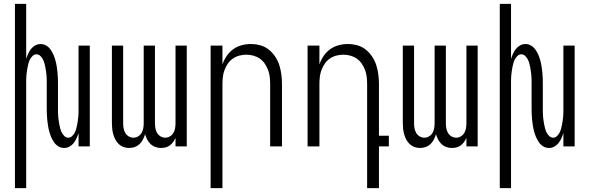

<svg xmlns="http://www.w3.org/2000/svg" viewBox="-20 -755 3040 990"><path d="M57 215V-735H115V-451Q119 -464 125 -477.5Q131 -491 140 -502.5Q149 -514 162 -521Q175 -528 189 -528Q205 -528 218.5 -520Q232 -512 241 -499Q250 -486 256 -472Q262 -458 266 -443Q270 -428 272.5 -412.5Q275 -397 276.5 -381.5Q278 -366 278.5 -350.5Q279 -335 279 -320V-200Q279 -189 279 -178Q279 -167 280 -156Q281 -145 282.5 -134Q284 -123 286 -112.5Q288 -102 291 -91Q294 -80 299 -70.5Q304 -61 312.5 -53Q321 -45 332 -45Q343 -45 351.5 -53Q360 -61 365 -70.5Q370 -80 373 -91Q376 -102 378 -112.5Q380 -123 381.5 -134Q383 -145 384 -156Q385 -167 385 -178Q385 -189 385 -200V-520H443V0H385V-69Q381 -56 375 -42.5Q369 -29 360 -17.5Q351 -6 338 1Q325 8 311 8Q295 8 281.5 0Q268 -8 259 -21Q250 -34 244 -48Q238 -62 234 -77Q230 -92 227.5 -107.5Q225 -123 223.5 -138.5Q222 -154 221.5 -169.5Q221 -185 221 -200V-320Q221 -331 221 -342Q221 -353 220 -364Q219 -375 217.5 -386Q216 -397 214 -407.5Q212 -418 209 -429Q206 -440 201 -449.5Q196 -459 187.5 -467Q179 -475 168 -475Q157 -475 148.5 -467Q140 -459 135 -449.5Q130 -440 127 -429Q124 -418 122 -407.5Q120 -397 118.5 -386Q117 -375 116 -364Q115 -353 115 -342Q115 -331 115 -320V215Z M646 8Q631 8 617 3Q603 -2 592.5 -12Q582 -22 575 -35Q568 -48 564 -62.5Q560 -77 558.5 -91.5Q557 -106 557 -121V-520H615V-121Q615 -108 617 -95Q619 -82 625.5 -70.5Q632 -59 643.5 -52Q655 -45 668 -45Q681 -45 692.5 -52Q704 -59 710.5 -70.5Q717 -82 719 -95Q721 -108 721 -121V-520H779V-121Q779 -108 781 -95Q783 -82 789.5 -70.5Q796 -59 807.5 -52Q819 -45 832 -45Q845 -45 856.5 -52Q868 -59 874.5 -70.5Q881 -82 883 -95Q885 -108 885 -121V-520H943V0H885V-44Q880 -33 873 -23Q866 -13 856 -5.5Q846 2 834 5Q822 8 810 8Q795 8 781 3Q767 -2 756.5 -12Q746 -22 739 -35.5Q732 -49 728 -63Q724 -49 717 -35.5Q710 -22 699.5 -12Q689 -2 675 3Q661 8 646 8Z M1066 215V-520H1127V-423Q1135 -446 1148.5 -466Q1162 -486 1181.5 -500.5Q1201 -515 1225 -521.5Q1249 -528 1273 -528Q1298 -528 1322 -521.5Q1346 -515 1365.5 -499.5Q1385 -484 1399 -463Q1413 -442 1420.5 -418Q1428 -394 1431 -369.5Q1434 -345 1434 -320V0H1373V-320Q1373 -339 1371 -357.5Q1369 -376 1362.5 -393.5Q1356 -411 1345.5 -426.5Q1335 -442 1320 -452.5Q1305 -463 1287 -468Q1269 -473 1250 -473Q1231 -473 1213 -468Q1195 -463 1180 -452.5Q1165 -442 1154.5 -426.5Q1144 -411 1137.5 -393.5Q1131 -376 1129 -357.5Q1127 -339 1127 -320V215Z M1873 215V-320Q1873 -339 1871 -357.5Q1869 -376 1862.5 -393.5Q1856 -411 1845.5 -426.5Q1835 -442 1820 -452.5Q1805 -463 1787 -468Q1769 -473 1750 -473Q1731 -473 1713 -468Q1695 -463 1680 -452.5Q1665 -442 1654.5 -426.5Q1644 -411 1637.5 -393.5Q1631 -376 1629 -357.5Q1627 -339 1627 -320V0H1566V-520H1627V-423Q1635 -446 1648.5 -466Q1662 -486 1681.5 -500.5Q1701 -515 1725 -521.5Q1749 -528 1773 -528Q1798 -528 1822 -521.5Q1846 -515 1865.5 -499.5Q1885 -484 1899 -463Q1913 -442 1920.5 -418Q1928 -394 1931 -369.5Q1934 -345 1934 -320V-55H1985V0H1934V215Z M2146 8Q2131 8 2117 3Q2103 -2 2092.5 -12Q2082 -22 2075 -35Q2068 -48 2064 -62.5Q2060 -77 2058.5 -91.5Q2057 -106 2057 -121V-520H2115V-121Q2115 -108 2117 -95Q2119 -82 2125.5 -70.5Q2132 -59 2143.5 -52Q2155 -45 2168 -45Q2181 -45 2192.5 -52Q2204 -59 2210.5 -70.5Q2217 -82 2219 -95Q2221 -108 2221 -121V-520H2279V-121Q2279 -108 2281 -95Q2283 -82 2289.5 -70.5Q2296 -59 2307.5 -52Q2319 -45 2332 -45Q2345 -45 2356.5 -52Q2368 -59 2374.5 -70.5Q2381 -82 2383 -95Q2385 -108 2385 -121V-520H2443V0H2385V-44Q2380 -33 2373 -23Q2366 -13 2356 -5.5Q2346 2 2334 5Q2322 8 2310 8Q2295 8 2281 3Q2267 -2 2256.5 -12Q2246 -22 2239 -35.5Q2232 -49 2228 -63Q2224 -49 2217 -35.5Q2210 -22 2199.5 -12Q2189 -2 2175 3Q2161 8 2146 8Z M2557 215V-735H2615V-451Q2619 -464 2625 -477.5Q2631 -491 2640 -502.5Q2649 -514 2662 -521Q2675 -528 2689 -528Q2705 -528 2718.5 -520Q2732 -512 2741 -499Q2750 -486 2756 -472Q2762 -458 2766 -443Q2770 -428 2772.5 -412.5Q2775 -397 2776.5 -381.5Q2778 -366 2778.5 -350.5Q2779 -335 2779 -320V-200Q2779 -189 2779 -178Q2779 -167 2780 -156Q2781 -145 2782.5 -134Q2784 -123 2786 -112.5Q2788 -102 2791 -91Q2794 -80 2799 -70.5Q2804 -61 2812.5 -53Q2821 -45 2832 -45Q2843 -45 2851.5 -53Q2860 -61 2865 -70.5Q2870 -80 2873 -91Q2876 -102 2878 -112.5Q2880 -123 2881.5 -134Q2883 -145 2884 -156Q2885 -167 2885 -178Q2885 -189 2885 -200V-520H2943V0H2885V-69Q2881 -56 2875 -42.5Q2869 -29 2860 -17.5Q2851 -6 2838 1Q2825 8 2811 8Q2795 8 2781.5 0Q2768 -8 2759 -21Q2750 -34 2744 -48Q2738 -62 2734 -77Q2730 -92 2727.5 -107.5Q2725 -123 2723.5 -138.5Q2722 -154 2721.5 -169.5Q2721 -185 2721 -200V-320Q2721 -331 2721 -342Q2721 -353 2720 -364Q2719 -375 2717.5 -386Q2716 -397 2714 -407.5Q2712 -418 2709 -429Q2706 -440 2701 -449.5Q2696 -459 2687.5 -467Q2679 -475 2668 -475Q2657 -475 2648.5 -467Q2640 -459 2635 -449.5Q2630 -440 2627 -429Q2624 -418 2622 -407.5Q2620 -397 2618.5 -386Q2617 -375 2616 -364Q2615 -353 2615 -342Q2615 -331 2615 -320V215Z"/></svg>

Font: Iosevka Fixed Light
Style: Regular
Weight: 300
Monospace: yes
Designer: Belleve Invis
Foundry: Belleve Invis
Version: Version 32.3.0